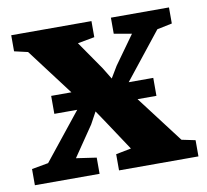

<svg xmlns="http://www.w3.org/2000/svg" viewBox="-67 -627 753 700"><g transform="rotate(-10 310.0 -277.0)"><path d="M69 -71 228 -270 67.5 -482.5 17.5 -494V-553.5H314.5V-494L252 -482.5L325 -377L351 -334.5L376.5 -377L452 -482.5L386.5 -494V-553.5H601.5V-494L546 -482.5L394.5 -291.5L562.5 -70.5L613 -60V0H319V-60L375.5 -71L302 -182L272 -226.5L248 -182.5L172 -71L247 -60V0H7.5V-60ZM500.5 -310.5V-244H122.5V-310.5Z"/></g></svg>

Font: Merriweather 24pt ExtraBold
Style: Regular
Weight: 800
Version: Version 2.100